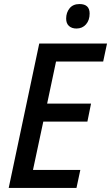

<svg xmlns="http://www.w3.org/2000/svg" viewBox="-20 -929 549 949"><path d="M23 0 174 -714H509L490 -625H257L213 -417H430L412 -328H194L143 -89H377L358 0ZM358 -788Q335 -788 321 -800.5Q307 -813 307 -837Q307 -867 324 -888Q341 -909 373 -909Q423 -909 423 -862Q423 -829 405 -808.5Q387 -788 358 -788Z"/></svg>

Font: Noto Sans SemiCondensed Medium
Style: Italic
Weight: 500
Width: 4
Italic angle: -12°
Designer: Monotype Design Team
Foundry: Monotype Imaging Inc.
Version: Version 2.013; ttfautohint (v1.8.4.7-5d5b)